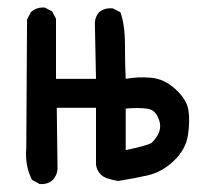

<svg xmlns="http://www.w3.org/2000/svg" viewBox="-20 -485 540 504"><path d="M290 -10Q257 -15 245.5 -26Q234 -37 232 -53V-202H129L131 -40Q129 -24 119 -13Q105 0 84 -2L64 -13Q45 -50 49 -97L51 -434L61 -453Q76 -467 98 -465L117 -455L127 -436V-278H232L229 -426Q230 -441 240 -453Q255 -465 276 -463L296 -453Q308 -420 308 -367.5Q308 -315 310 -278Q341 -284 376 -281Q411 -278 440.5 -251Q470 -224 474.5 -196.5Q479 -169 473.5 -131Q468 -93 436.5 -63Q405 -33 367 -24.5Q329 -16 290 -10ZM378 -110Q407 -138 398.5 -167Q390 -196 368 -199.5Q346 -203 310 -200V-91Q364 -102 378 -110Z"/></svg>

Font: Kosefont JP
Style: Regular
Weight: 400
Designer: Nozomi Seto 瀬戸のぞみ
Version: Version 3.00;June 19, 2020